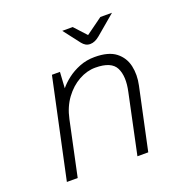

<svg xmlns="http://www.w3.org/2000/svg" viewBox="-122 -786 875 900"><g transform="rotate(-20 316.0 -336.5)"><path d="M61 0 167 -496H207L202 -416Q219 -437 245.5 -457.5Q272 -478 307 -492Q342 -506 383 -506Q452 -506 488 -478Q524 -450 534 -405Q544 -360 533 -309L467 0H413L476 -298Q492 -371 470.5 -414.5Q449 -458 369 -458Q327 -458 286.5 -435.5Q246 -413 215.5 -371.5Q185 -330 173 -273L115 0ZM386 -570Q373 -570 363.5 -575.5Q354 -581 346 -591L283 -673H335L390 -613L473 -673H531L434 -591Q409 -570 386 -570Z"/></g></svg>

Font: Atkinson Hyperlegible Mono ExtraLight
Style: Italic
Weight: 200
Italic angle: -12°
Monospace: yes
Designer: Elliott Scott, Megan Eiswerth, Linus Boman, Theodore Petrosky, Letters from Sweden
Foundry: Applied Design Works, Letters from Sweden
Version: Version 2.001